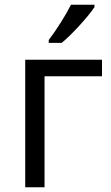

<svg xmlns="http://www.w3.org/2000/svg" viewBox="-20 -786 468 806"><path d="M408.2 -465.8H167V0H85.9V-535.2H408.2ZM184.6 -618.2Q208 -648.4 235.1 -691.4Q262.2 -734.4 277.8 -766.1H376.5V-755.9Q355 -724.1 312.5 -677.7Q270 -631.3 238.8 -606H184.6Z"/></svg>

Font: HunimalSansv1.5
Style: Regular
Weight: 400
Foundry: Ascender Corporation
Version: Version 1.10